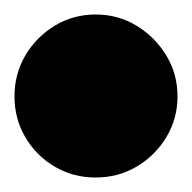

<svg xmlns="http://www.w3.org/2000/svg" viewBox="-82 -1163 265 265"><path d="M-62 -1030Q-62 -999 -47 -973.5Q-32 -948 -6.5 -933Q19 -918 50 -918Q81 -918 106.5 -933Q132 -948 147.5 -973.5Q163 -999 163 -1030Q163 -1061 147.5 -1086.5Q132 -1112 106.5 -1127.5Q81 -1143 50 -1143Q19 -1143 -6.5 -1127.5Q-32 -1112 -47 -1086.5Q-62 -1061 -62 -1030Z"/></svg>

Font: Linefont Black
Style: Regular
Weight: 900
Monospace: yes
Version: Version 3.002;gftools[0.9.33]